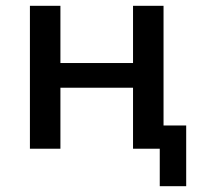

<svg xmlns="http://www.w3.org/2000/svg" viewBox="-20 -512 690 661"><path d="M530 129V0H438V-210H188V0H83V-492H188V-295H438V-492H543V-80H621V129Z"/></svg>

Font: NunitoSans_10ptSemiBold
Style: Regular
Weight: 600
Designer: Vernon Adams
Foundry: Vernon Adams
Version: Version 3.101;gftools[0.9.27]